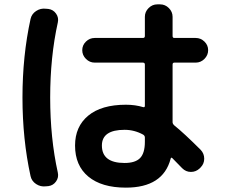

<svg xmlns="http://www.w3.org/2000/svg" viewBox="-20 -807 1040 880"><path d="M551 -212Q447 -212 447 -140Q447 -60 551 -60Q600 -60 622 -82.5Q644 -105 644 -157V-177Q644 -185 636 -190Q596 -212 551 -212ZM557 53Q446 53 385 2.5Q324 -48 324 -140Q324 -227 384.5 -277Q445 -327 557 -327Q600 -327 636 -316Q644 -314 644 -322V-511Q644 -520 635 -520H414Q391 -520 374 -537Q357 -554 357 -577Q357 -600 374 -616.5Q391 -633 414 -633H635Q644 -633 644 -642V-730Q644 -753 661 -770Q678 -787 701 -787H714Q737 -787 754 -770Q771 -753 771 -730V-642Q771 -633 779 -633H877Q900 -633 917 -616.5Q934 -600 934 -577Q934 -554 917 -537Q900 -520 877 -520H779Q771 -520 771 -511V-247Q771 -240 778 -233Q824 -196 900 -120Q916 -103 916 -79.5Q916 -56 899 -39L895 -35Q878 -19 855 -19Q832 -19 815 -36Q799 -53 770 -82Q764 -88 762 -79Q727 53 557 53ZM190 47Q166 50 145.5 36.5Q125 23 120 0Q83 -169 83 -360Q83 -551 120 -720Q125 -743 145.5 -756.5Q166 -770 190 -767L202 -766Q224 -763 237 -744.5Q250 -726 245 -704Q210 -546 210 -360Q210 -174 245 -16Q250 6 237 24.5Q224 43 202 46Z"/></svg>

Font: Rounded Mplus 1c Bold
Style: Bold
Weight: 700
Version: Version 1.059.20150529